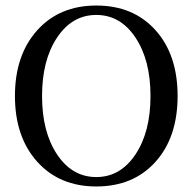

<svg xmlns="http://www.w3.org/2000/svg" viewBox="-20 -662 696 694"><path d="M328 12Q195 12 114.5 -77.5Q34 -167 34 -315Q34 -463 114.5 -552.5Q195 -642 328 -642Q462 -642 542 -553Q622 -464 622 -315Q622 -166 542 -77Q462 12 328 12ZM186.5 -103.5Q241 -22 328 -22Q415 -22 469.5 -103.5Q524 -185 524 -315Q524 -445 469.5 -526.5Q415 -608 328 -608Q241 -608 186.5 -526.5Q132 -445 132 -315Q132 -185 186.5 -103.5Z"/></svg>

Font: Arapey
Style: Regular
Weight: 400
Designer: Eduardo Rodriguez Tunni
Foundry: Eduardo Rodriguez Tunni
Version: Version 4.000